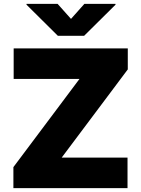

<svg xmlns="http://www.w3.org/2000/svg" viewBox="-20 -979 735 999"><path d="M393.5 -568.2H51.1V-727.3H644.9V-617.9L301.1 -159.1H643.5V0H49.7V-109.4ZM117.9 -954.5V-958.8H279.8L349.4 -880.7L419 -958.8H581V-954.5L417.6 -792.6H281.2Z"/></svg>

Font: Inter P Black
Style: Regular
Weight: 900
Designer: Rasmus Andersson
Foundry: rsms
Version: Version 3.018;git-588b23468